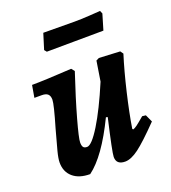

<svg xmlns="http://www.w3.org/2000/svg" viewBox="-125 -754 766 859"><g transform="rotate(-20 258.0 -324.0)"><path d="M498 -116Q427 -43 390 -15.5Q353 12 325 12Q283 12 283 -25Q283 -46 319 -202L311 -204Q234 -45 158 11Q106 11 76.5 -14.5Q47 -40 47 -84Q47 -103 56 -137.5Q65 -172 82 -233Q113 -338 113 -360Q113 -378 104 -386.5Q95 -395 75 -395H40L50 -453Q107 -453 239 -461L251 -446Q212 -329 188 -243Q164 -157 164 -137Q164 -122 169 -115Q174 -108 187 -108Q209 -108 251.5 -177Q294 -246 343 -362L358 -457L372 -464L472 -459L482 -445Q459 -372 437 -278.5Q415 -185 404 -115L407 -111Q415 -113 426.5 -121.5Q438 -130 465 -153L482 -151ZM433 -572 297 -571 163 -570 154 -581 177 -655 325 -654Q356 -654 396.5 -656.5Q437 -659 449 -660L455 -646Z"/></g></svg>

Font: Alegreya
Style: Bold Italic
Weight: 700
Italic angle: -7°
Designer: Juan Pablo del Peral
Foundry: Huerta Tipografica
Version: Version 2.007; ttfautohint (v1.6)